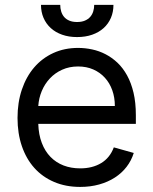

<svg xmlns="http://www.w3.org/2000/svg" viewBox="-20 -747 622 779"><path d="M305.4 11.4Q246.4 11.4 199.2 -8.9Q152 -29.1 119.1 -65.9Q86.3 -102.6 68.7 -154.1Q51.1 -205.6 51.1 -268.5Q51.1 -331.3 68.7 -383.5Q86.3 -435.7 118.6 -473.4Q150.9 -511 196.2 -531.8Q241.5 -552.6 296.9 -552.6Q325.3 -552.6 353.7 -546.5Q382.1 -540.5 408.2 -527Q434.3 -513.5 456.7 -492.4Q479 -471.2 495.7 -440.9Q512.4 -410.5 521.8 -370.6Q531.2 -330.6 531.2 -279.8V-244.3H135.3Q136.7 -200.6 149.7 -166.9Q162.6 -133.2 185 -110.3Q207.4 -87.4 237.9 -75.6Q268.5 -63.9 305.4 -63.9Q354.8 -63.9 390.3 -85.2Q425.8 -106.5 441.8 -149.1L522.7 -126.4Q513.1 -95.5 493.6 -70.1Q474.1 -44.7 446 -26.6Q418 -8.5 382.5 1.4Q346.9 11.4 305.4 11.4ZM446 -316.8Q446 -351.6 435.5 -380.9Q425.1 -410.2 405.5 -431.6Q386 -453.1 358.5 -465.2Q331 -477.3 296.9 -477.3Q261 -477.3 232.1 -464.1Q203.1 -451 182.4 -428.8Q161.6 -406.6 149.5 -377.7Q137.4 -348.7 135.3 -316.8ZM440.3 -727.3Q440.3 -698.5 430 -674.5Q419.7 -650.6 400.6 -633.2Q381.4 -615.8 354 -606.2Q326.7 -596.6 292.6 -596.6Q259.2 -596.6 232.1 -606.2Q204.9 -615.8 185.9 -633.2Q166.9 -650.6 156.6 -674.5Q146.3 -698.5 146.3 -727.3H224.4Q224.4 -713.4 228.2 -700.8Q231.9 -688.2 239.9 -678.6Q247.9 -669 261 -663.4Q274.1 -657.7 292.6 -657.7Q311.4 -657.7 324.6 -663.4Q337.7 -669 346.1 -678.6Q354.4 -688.2 358.3 -700.8Q362.2 -713.4 362.2 -727.3Z"/></svg>

Font: Fast_Sans
Style: Regular
Weight: 400
Designer: Rasmus Andersson
Foundry: rsms
Version: Version 3.018;git-588b23468